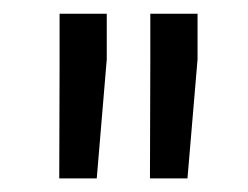

<svg xmlns="http://www.w3.org/2000/svg" viewBox="-20 -770 361 280"><path d="M121.1 -509.8H66.4L66.9 -679.2V-750H135.7V-683.6ZM253.4 -509.8H198.7L199.2 -682.6V-750H268.1V-683.6Z"/></svg>

Font: Heebo
Style: Regular
Weight: 400
Designer: Oded Ezer
Foundry: Meir Sadan
Version: Version 2.001; ttfautohint (v1.5.14-ce02) -l 8 -r 50 -G 200 